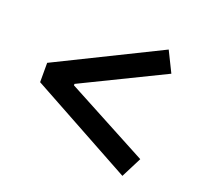

<svg xmlns="http://www.w3.org/2000/svg" viewBox="-86 -616 646 625"><g transform="rotate(20 237.0 -304.0)"><path d="M398 -523 433 -452 148 -313V-308L433 -156L397 -85L41 -280V-347Z"/></g></svg>

Font: Podkova Medium
Style: Regular
Weight: 500
Designer: Ilya Yudin
Foundry: Cyreal (www.cyreal.org)
Version: Version 2.103